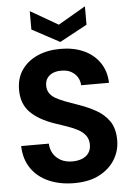

<svg xmlns="http://www.w3.org/2000/svg" viewBox="-62 -973 697 1030"><g transform="rotate(-5 287.0 -458.0)"><path d="M296 12Q220 12 160 -14Q100 -40 65.5 -90Q31 -140 29 -211H178Q179 -181 193.5 -157Q208 -133 234 -119Q260 -105 296 -105Q325 -105 348 -114Q371 -123 384 -141.5Q397 -160 397 -186Q397 -215 382.5 -235Q368 -255 342.5 -269Q317 -283 284.5 -294Q252 -305 217 -317Q133 -346 88.5 -391.5Q44 -437 44 -512Q44 -575 75 -619.5Q106 -664 160 -688Q214 -712 284 -712Q355 -712 409 -687.5Q463 -663 494.5 -617Q526 -571 528 -508H378Q377 -533 364.5 -552.5Q352 -572 331 -583.5Q310 -595 281 -595Q256 -596 235.5 -588Q215 -580 203 -563.5Q191 -547 191 -522Q191 -498 202.5 -481Q214 -464 235.5 -452Q257 -440 286 -429Q315 -418 350 -406Q403 -388 447 -363.5Q491 -339 518 -300Q545 -261 545 -197Q545 -141 516 -93.5Q487 -46 432 -17Q377 12 296 12ZM287 -749 138 -829V-928L287 -842L435 -928V-829Z"/></g></svg>

Font: DM Sans 36pt ExtraBold
Style: Regular
Weight: 800
Designer: Colophon Foundry, Jonny Pinhorn
Foundry: Colophon Foundry
Version: Version 4.004;gftools[0.9.30]